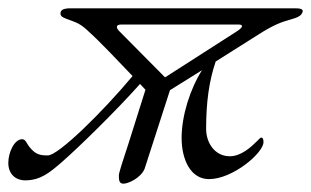

<svg xmlns="http://www.w3.org/2000/svg" viewBox="-45 -420 749 462"><path d="M665 -400H123C116 -400 103 -399 101 -391C99 -382 104 -379 114 -375C132 -368 144 -366 162 -350C202 -314 237 -275 274 -237C204 -153 96 -46 70 -46C52 -46 41 -48 27 -65C18 -76 17 -85 8 -85C-10 -85 -25 -54 -25 -28C-25 0 -6 14 15 14C53 14 75 -5 105 -31C146 -67 234 -153 292 -218C296 -213 301 -209 305 -204L264 -74C251 -35 241 -4 241 2C241 14 242 22 252 22C264 22 294 8 303 -14L364 -203L441 -251C412 -205 392 -141 392 -88C392 -37 413 11 458 11C515 11 589 -52 589 -78C589 -84 588 -89 583 -89C582 -89 578 -85 573 -80C559 -66 535 -44 508 -44C472 -44 451 -76 451 -110C451 -174 458 -225 474 -272L577 -337C613 -360 632 -367 654 -373C672 -378 680 -382 683 -391C686 -399 675 -400 665 -400ZM524 -344 354 -235C352 -234 351 -234 351 -235L242 -345C234 -353 233 -361 247 -361H529C539 -361 543 -356 524 -344Z"/></svg>

Font: EB Garamond
Style: Italic
Weight: 400
Italic angle: -17.2°
Designer: Georg Duffner and Octavio Pardo
Foundry: Georg Duffner
Version: Version 1.000;PS 001.000;hotconv 1.0.88;makeotf.lib2.5.64775